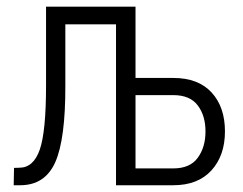

<svg xmlns="http://www.w3.org/2000/svg" viewBox="-20 -548 719 568"><path d="M380.9 -266.6V-49.8H492.7Q542 -49.8 564.9 -81.1Q587.9 -112.3 587.9 -159.2Q587.9 -206.1 564.9 -236.3Q542 -266.6 492.7 -266.6ZM380.9 -528.3V-317.4H492.7Q566.4 -317.4 606 -274.4Q645.5 -231.4 645.5 -159.2Q645.5 -87.9 605.5 -43.9Q565.4 0 492.7 0H323.2V-476.1H173.3V-294.9Q173.8 -136.7 143.6 -68.4Q113.3 0 39.6 0H20.5L21.5 -51.3L37.1 -51.8Q79.1 -51.8 97.7 -105.5Q116.2 -159.2 116.2 -294.9V-528.3Z"/></svg>

Font: RobotoCondensed-Light
Style: Light
Weight: 300
Designer: Google
Version: Version 1.200311; 2013